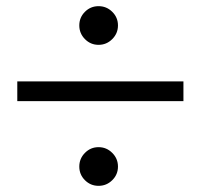

<svg xmlns="http://www.w3.org/2000/svg" viewBox="-20 -603 640 623"><path d="M344.2 -476.1Q325.7 -457.5 299.8 -457.5Q273.9 -457.5 255.6 -476.1Q237.3 -494.6 237.3 -520.5Q237.3 -546.4 255.6 -564.7Q273.9 -583 299.8 -583Q325.7 -583 344.2 -564.7Q362.8 -546.4 362.8 -520.5Q362.8 -494.6 344.2 -476.1ZM36.1 -338.9H575.2V-274.9H36.1ZM344.2 -18.3Q325.7 0 299.8 0Q273.9 0 255.6 -18.3Q237.3 -36.6 237.3 -62.5Q237.3 -88.4 255.6 -106.9Q273.9 -125.5 299.8 -125.5Q325.7 -125.5 344.2 -106.9Q362.8 -88.4 362.8 -62.5Q362.8 -36.6 344.2 -18.3Z"/></svg>

Font: LilGrotesk
Style: Regular
Weight: 400
Designer: BSozoo
Foundry: BSozoo
Version: Version 1.004;PS 001.004;hotconv 1.0.70;makeotf.lib2.5.58329